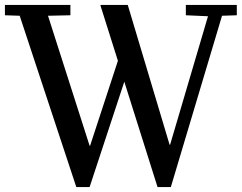

<svg xmlns="http://www.w3.org/2000/svg" viewBox="-20 -760 982 780"><path d="M0 -740H266V-698L175 -696L344 -168H346L459 -513L388 -738L389 -740H499L669 -172H671L825 -694L735 -698V-740H942V-698L882 -696L674 0H620L485 -428L344 0H290L60 -696L0 -698Z"/></svg>

Font: Minipax
Style: Regular
Weight: 400
Designer: Raphaël Ronot, Igor Stepanchenko (Cyrillic)
Foundry: steppetype
Version: Version 1.002